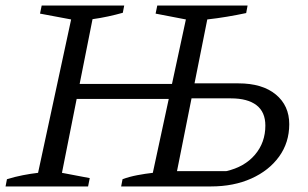

<svg xmlns="http://www.w3.org/2000/svg" viewBox="-27 -671 1109 691"><path d="M409 0 414 -26Q438 -35 467 -40.5Q496 -46 523 -49L642 -601L533 -622L539 -651H864L859 -624Q826 -617 790.5 -611Q755 -605 719 -601L610 -55H787Q853 -70 890.5 -114Q928 -158 928 -219Q928 -268 896 -292.5Q864 -317 804 -317H624L635 -371H831Q917 -371 965.5 -331Q1014 -291 1014 -224Q1014 -158 977.5 -107.5Q941 -57 877.5 -28.5Q814 0 732 0ZM-7 0 -2 -26Q27 -35 55.5 -40.5Q84 -46 110 -49L229 -601L117 -622L123 -651H420L415 -625Q390 -618 362.5 -612Q335 -606 306 -602L196 -49L296 -30L290 0ZM209 -315 220 -369H633L623 -315Z"/></svg>

Font: Piazzolla 24pt
Style: Italic
Weight: 400
Italic angle: -11.3°
Designer: Juan Pablo del Peral
Foundry: Huerta Tipografica
Version: Version 2.005